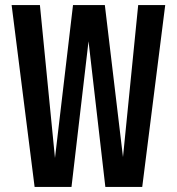

<svg xmlns="http://www.w3.org/2000/svg" viewBox="-20 -740 700 760"><path d="M117 0 26 -720H138L204 -50H190L269 -720H395L475 -50H460L527 -720H634L543 0H397L320 -667H341L263 0Z"/></svg>

Font: Instrument Sans Condensed SemiBold
Style: Regular
Weight: 600
Width: 3
Designer: Rodrigo Fuenzalida
Foundry: fragTYPE
Version: Version 1.000;gftools[0.9.28]